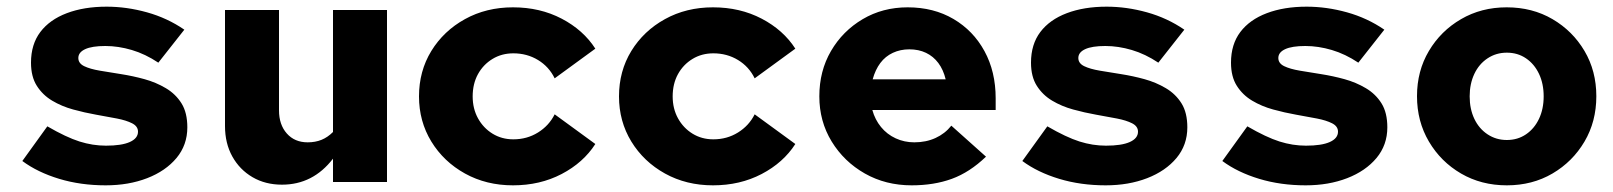

<svg xmlns="http://www.w3.org/2000/svg" viewBox="-20 -546 4840 576"><path d="M297 10Q222 10 157.5 -9.5Q93 -29 47 -63L122 -167Q179 -134 218.5 -121.5Q258 -109 298 -109Q345 -109 369.5 -120Q394 -131 394 -151Q394 -167 376.5 -176Q359 -185 330.5 -190.5Q302 -196 268 -202Q234 -208 199.5 -217.5Q165 -227 136.5 -244Q108 -261 90.5 -288.5Q73 -316 73 -358Q73 -413 101 -450Q129 -487 180.5 -506.5Q232 -526 300 -526Q360 -526 421 -509Q482 -492 533 -457L455 -358Q416 -384 375.5 -396Q335 -408 296 -408Q256 -408 235.5 -398.5Q215 -389 215 -372Q215 -356 232.5 -347.5Q250 -339 279.5 -334Q309 -329 344 -323.5Q379 -318 413.5 -308.5Q448 -299 477.5 -281.5Q507 -264 524.5 -236Q542 -208 542 -164Q542 -111 509.5 -72Q477 -33 421.5 -11.5Q366 10 297 10Z M826 8Q776 8 737.5 -14.5Q699 -37 677 -76.5Q655 -116 655 -168V-516H817V-215Q817 -172 840.5 -145.5Q864 -119 903 -119Q926 -119 944.5 -126.5Q963 -134 979 -150V-516H1141V0H979V-70Q919 8 826 8Z M1519 10Q1438.9 10 1375 -25.4Q1311.1 -60.8 1274 -121.4Q1237 -182 1237 -256.8Q1237 -332.7 1274 -393.1Q1311.1 -453.5 1375 -488.7Q1438.9 -524 1519 -524Q1600 -524 1665 -490Q1730 -456 1766 -400L1644 -311Q1627 -346 1594 -366Q1561 -386 1520 -386Q1485 -386 1457.4 -369.1Q1429.7 -352.3 1413.8 -323.4Q1398 -294.4 1398 -256.9Q1398 -220 1414 -191Q1430 -162 1457.6 -145Q1485.2 -128 1520 -128Q1561 -128 1594 -148.5Q1627 -169 1644 -203L1766 -114Q1730 -58 1665 -24Q1600 10 1519 10Z M2119 10Q2038.9 10 1975 -25.4Q1911.1 -60.8 1874 -121.4Q1837 -182 1837 -256.8Q1837 -332.7 1874 -393.1Q1911.1 -453.5 1975 -488.7Q2038.9 -524 2119 -524Q2200 -524 2265 -490Q2330 -456 2366 -400L2244 -311Q2227 -346 2194 -366Q2161 -386 2120 -386Q2085 -386 2057.4 -369.1Q2029.7 -352.3 2013.8 -323.4Q1998 -294.4 1998 -256.9Q1998 -220 2014 -191Q2030 -162 2057.6 -145Q2085.2 -128 2120 -128Q2161 -128 2194 -148.5Q2227 -169 2244 -203L2366 -114Q2330 -58 2265 -24Q2200 10 2119 10Z M2715 10Q2637 10 2574.5 -25.5Q2512 -61 2475 -121.5Q2438 -182 2438 -257Q2438 -333 2473 -393Q2508 -453 2568 -488.5Q2628 -524 2703 -524Q2781 -524 2840.5 -489Q2900 -454 2933.5 -392.5Q2967 -331 2967 -251V-216H2597Q2605 -187 2623 -165Q2641 -143 2667 -131Q2693 -119 2723 -119Q2758 -119 2786.5 -132Q2815 -145 2834 -169L2938 -76Q2889 -29 2835.5 -9.5Q2782 10 2715 10ZM2598 -308H2817Q2810 -337 2795 -357Q2780 -377 2758 -387.5Q2736 -398 2708 -398Q2681 -398 2658.5 -387.5Q2636 -377 2621 -357Q2606 -337 2598 -308Z M3297 10Q3222 10 3157.5 -9.5Q3093 -29 3047 -63L3122 -167Q3179 -134 3218.5 -121.5Q3258 -109 3298 -109Q3345 -109 3369.5 -120Q3394 -131 3394 -151Q3394 -167 3376.5 -176Q3359 -185 3330.5 -190.5Q3302 -196 3268 -202Q3234 -208 3199.5 -217.5Q3165 -227 3136.5 -244Q3108 -261 3090.5 -288.5Q3073 -316 3073 -358Q3073 -413 3101 -450Q3129 -487 3180.5 -506.5Q3232 -526 3300 -526Q3360 -526 3421 -509Q3482 -492 3533 -457L3455 -358Q3416 -384 3375.5 -396Q3335 -408 3296 -408Q3256 -408 3235.5 -398.5Q3215 -389 3215 -372Q3215 -356 3232.5 -347.5Q3250 -339 3279.5 -334Q3309 -329 3344 -323.5Q3379 -318 3413.5 -308.5Q3448 -299 3477.5 -281.5Q3507 -264 3524.5 -236Q3542 -208 3542 -164Q3542 -111 3509.5 -72Q3477 -33 3421.5 -11.5Q3366 10 3297 10Z M3897 10Q3822 10 3757.5 -9.5Q3693 -29 3647 -63L3722 -167Q3779 -134 3818.5 -121.5Q3858 -109 3898 -109Q3945 -109 3969.5 -120Q3994 -131 3994 -151Q3994 -167 3976.5 -176Q3959 -185 3930.5 -190.5Q3902 -196 3868 -202Q3834 -208 3799.5 -217.5Q3765 -227 3736.5 -244Q3708 -261 3690.5 -288.5Q3673 -316 3673 -358Q3673 -413 3701 -450Q3729 -487 3780.5 -506.5Q3832 -526 3900 -526Q3960 -526 4021 -509Q4082 -492 4133 -457L4055 -358Q4016 -384 3975.5 -396Q3935 -408 3896 -408Q3856 -408 3835.5 -398.5Q3815 -389 3815 -372Q3815 -356 3832.5 -347.5Q3850 -339 3879.5 -334Q3909 -329 3944 -323.5Q3979 -318 4013.5 -308.5Q4048 -299 4077.5 -281.5Q4107 -264 4124.5 -236Q4142 -208 4142 -164Q4142 -111 4109.5 -72Q4077 -33 4021.5 -11.5Q3966 10 3897 10Z M4500.5 10Q4424 10 4363.2 -25.4Q4302.4 -60.8 4266.7 -121.4Q4231 -182 4231 -257.5Q4231 -333 4266.7 -393.1Q4302.3 -453.2 4363.2 -488.6Q4424 -524 4500 -524Q4577 -524 4637.5 -488.6Q4698 -453.2 4733.5 -393.1Q4769 -333 4769 -257.3Q4769 -181.5 4733.5 -121.3Q4698 -61 4637.5 -25.5Q4577 10 4500.5 10ZM4500.4 -126Q4533 -126 4558 -143Q4583 -160 4597 -189.5Q4611 -219 4611 -257Q4611 -295 4597 -324.5Q4583 -354 4558 -371Q4533 -388 4500.4 -388Q4468.4 -388 4442.7 -371Q4417 -354 4403 -324.3Q4389 -294.5 4389 -257Q4389 -219 4403 -189.5Q4417 -160 4442.7 -143Q4468.4 -126 4500.4 -126Z"/></svg>

Font: Red Hat Mono VF Light
Style: Regular
Weight: 300
Monospace: yes
Designer: Pentagram, MCKL
Foundry: Pentagram, MCKL
Version: Version 1.023